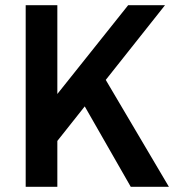

<svg xmlns="http://www.w3.org/2000/svg" viewBox="-20 -720 672 740"><path d="M152 -115 139 -280 474 -700H616ZM79 0V-700H201V0ZM484 0 274 -367 361 -457 631 0Z"/></svg>

Font: SUSE Thin SemiBold
Style: Regular
Weight: 600
Version: Version 1.000